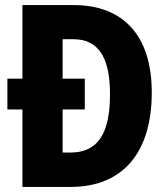

<svg xmlns="http://www.w3.org/2000/svg" viewBox="-20 -734 660 754"><path d="M270 -714H68V-425H9V-304H68V0H258C458 0 576 -130 576 -371C576 -593 465 -714 270 -714ZM268 -580C363 -580 412 -514 412 -364C412 -209 364 -135 257 -135H226V-304H313V-425H226V-580Z"/></svg>

Font: Noto Sans Myanmar UI Condensed ExtraBold
Style: Regular
Weight: 800
Width: 3
Designer: Monotype Design Team
Foundry: Monotype Imaging Inc.
Version: Version 2.103